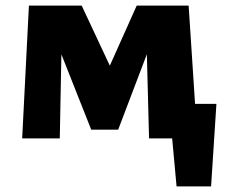

<svg xmlns="http://www.w3.org/2000/svg" viewBox="-20 -493 813 684"><path d="M603 14V-123H751L671 14ZM609 171 582 -123H751L732 171ZM511 0 501 -384 542 -402 401 -31H305L145 -435L198 -473H271L405 -187H339L467 -473H652L683 0ZM59 0 83 -473H202L193 0Z"/></svg>

Font: Ysabeau SC Black
Style: Regular
Weight: 900
Designer: Christian Thalmann (Catharsis Fonts)
Version: Version 2.001;gftools[0.9.30]; featfreeze: smcp